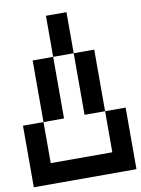

<svg xmlns="http://www.w3.org/2000/svg" viewBox="-89 -961 678 921"><g transform="rotate(-10 250.0 -500.0)"><path d="M0 -100V-400H100V-200H400V-400H500V-100ZM100 -400V-700H200V-400ZM200 -700V-900H300V-700ZM300 -400V-700H400V-400Z"/></g></svg>

Font: GalmuriMono9 Regular
Style: Regular
Weight: 400
Designer: Lee Minseo (quiple)
Version: Version 2.399;hotconv 1.1.1;makeotfexe 2.6.0 DEVELOPMENT